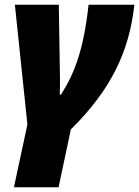

<svg xmlns="http://www.w3.org/2000/svg" viewBox="-20 -573 589 813"><path d="M39 220H228L280 -25C450 -193 527 -354 549 -553H355C334 -359 294 -260 238 -172H233C234 -195 234 -223 234 -241L229 -553H43L96 -46Z"/></svg>

Font: Noto Sans Black
Style: Italic
Weight: 900
Italic angle: -12°
Designer: Monotype Design Team
Foundry: Monotype Imaging Inc.
Version: Version 2.013